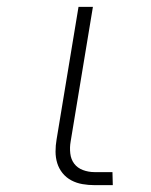

<svg xmlns="http://www.w3.org/2000/svg" viewBox="-20 -540 440 560"><path d="M256 0Q238 0 220.5 -3Q203 -6 188 -14Q173 -22 162.5 -35Q152 -48 147 -64Q142 -80 142 -98Q142 -116 145 -133L209 -520H251L186 -127Q183 -110 185 -92.5Q187 -75 196.5 -62.5Q206 -50 222 -44Q238 -38 256 -38H308L309 0Z"/></svg>

Font: Iosevka Aile Extralight
Style: Italic
Weight: 200
Italic angle: -9°
Designer: Belleve Invis
Foundry: Belleve Invis
Version: Version 31.1.0; ttfautohint (v1.8.4)